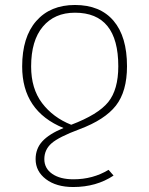

<svg xmlns="http://www.w3.org/2000/svg" viewBox="-20 -551 599 771"><path d="M275 169Q353 169 416 131L436 154Q367 200 274 200Q206 200 164.5 168.5Q123 137 123 88Q123 46 150 16.5Q177 -13 235 -37Q69 -105 69 -284Q69 -402 125.5 -466.5Q182 -531 281 -531Q382 -531 436 -467.5Q490 -404 490 -285Q490 -184 445.5 -127Q401 -70 299 -32Q216 -1 187 24.5Q158 50 158 88Q158 125 189.5 147Q221 169 275 169ZM105 -284Q105 -195 149 -137Q193 -79 266 -50Q374 -91 414.5 -141Q455 -191 455 -285Q455 -500 281 -500Q199 -500 152 -444Q105 -388 105 -284Z"/></svg>

Font: Fira Sans UltraLight
Style: Regular
Weight: 200
Designer: Carrois Corporate & Edenspiekermann AG
Foundry: Carrois Corporate GbR & Edenspiekermann AG
Version: Version 4.106;PS 004.106;hotconv 1.0.70;makeotf.lib2.5.58329